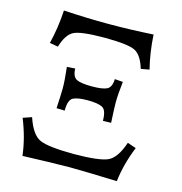

<svg xmlns="http://www.w3.org/2000/svg" viewBox="-104 -790 840 888"><g transform="rotate(15 316.0 -346.5)"><path d="M506.8 -526.9Q488.3 -588.9 454.8 -605.7Q421.4 -622.6 308.1 -623Q195.3 -622.6 161.9 -605.7Q128.4 -588.9 109.9 -526.9L69.8 -534.2Q88.9 -610.8 93.8 -695.8Q206.5 -689 308.6 -689Q410.2 -689 522.9 -695.8Q527.8 -610.8 546.9 -534.2ZM534.2 3.4Q402.8 -1.5 308.6 -2.4Q213.9 -1.5 82.5 3.4Q72.8 -80.1 37.6 -167L79.1 -181.2Q105.5 -103 146 -85Q186.5 -66.9 308.6 -66.4Q430.2 -66.9 470.7 -85Q511.2 -103 537.6 -181.2L579.1 -167Q543.9 -80.1 534.2 3.4ZM399.9 -249.5Q399.9 -301.3 377.9 -312.3Q356 -323.2 308.1 -323.2Q260.7 -323.2 238.8 -312.3Q216.8 -301.3 216.8 -249.5L177.7 -250.5Q181.6 -322.3 181.6 -346.2Q181.6 -384.8 174.3 -447.3L213.4 -450.2Q214.8 -410.6 236.1 -400.4Q257.3 -390.1 308.1 -390.1Q359.4 -390.1 380.6 -400.4Q401.9 -410.6 403.3 -450.2L442.4 -447.3Q435.1 -384.8 435.1 -346.2Q435.1 -322.3 439 -250.5Z"/></g></svg>

Font: Kelvinch
Style: Regular
Weight: 400
Designer: Paul James MIller
Foundry: High-Logic / Made with FontCreator
Version: Version 3.30 September 23, 2016